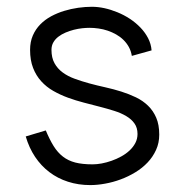

<svg xmlns="http://www.w3.org/2000/svg" viewBox="-20 -532 540 561"><path d="M422.9 -384.8Q421.4 -403.8 412.6 -420.7Q403.8 -437.5 390.1 -451.7Q376.5 -465.8 359.4 -477.1Q342.3 -488.3 323.2 -496.1Q304.2 -503.9 285.2 -508.1Q266.1 -512.2 248.5 -512.2Q229.5 -512.2 208.5 -509.3Q187.5 -506.3 167.5 -500.2Q147.5 -494.1 129.4 -484.4Q111.3 -474.6 97.7 -460.7Q84 -446.8 75.9 -428.2Q67.9 -409.7 67.9 -386.2Q67.9 -356 76.7 -333.5Q85.4 -311 100.6 -294.4Q115.7 -277.8 135.7 -266.4Q155.8 -254.9 178.5 -246.6Q201.2 -238.3 224.9 -232.2Q248.5 -226.1 271.2 -220.2Q293.9 -214.4 314 -208Q334 -201.7 349.1 -192.6Q364.3 -183.6 373 -171.1Q381.8 -158.7 381.8 -140.6Q381.8 -126.5 375.5 -114.3Q369.1 -102.1 358.6 -92.3Q348.1 -82.5 334.5 -75Q320.8 -67.4 306.2 -62.3Q291.5 -57.1 277.1 -54.4Q262.7 -51.8 250.5 -51.8Q220.7 -51.8 200 -57.1Q179.2 -62.5 163.8 -74.5Q148.4 -86.4 136.7 -105.2Q125 -124 113.8 -150.9L55.2 -133.3Q64.9 -100.1 82.5 -73.7Q100.1 -47.4 124.3 -29.1Q148.4 -10.7 178.7 -1Q209 8.8 243.7 8.8Q264.2 8.8 287.1 4.6Q310.1 0.5 332.5 -7.8Q355 -16.1 375.5 -28.6Q396 -41 411.4 -57.4Q426.8 -73.7 436 -94Q445.3 -114.3 445.3 -138.7Q445.3 -167.5 436.5 -188Q427.7 -208.5 412.6 -223.1Q397.5 -237.8 377.2 -247.6Q356.9 -257.3 334.5 -264.4Q312 -271.5 287.8 -276.9Q263.7 -282.2 241.2 -288.3Q218.8 -294.4 198.5 -301.8Q178.2 -309.1 163.1 -320.3Q147.9 -331.5 139.2 -347.4Q130.4 -363.3 130.4 -386.2Q130.4 -398.9 136 -408.4Q141.6 -418 150.9 -425Q160.2 -432.1 171.9 -437Q183.6 -441.9 196 -445.1Q208.5 -448.2 220.5 -449.5Q232.4 -450.7 241.7 -450.7Q254.4 -450.7 268.1 -448.7Q281.7 -446.8 294.7 -442.4Q307.6 -438 319.3 -431.4Q331.1 -424.8 340.6 -415.5Q350.1 -406.2 356.4 -394.8Q362.8 -383.3 365.2 -368.7Z"/></svg>

Font: Saysettha
Style: Regular
Weight: 400
Designer: John M. Durdin
Foundry: Lao Script for Windows
Version: Version 2.201